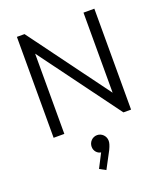

<svg xmlns="http://www.w3.org/2000/svg" viewBox="-175 -804 1053 1230"><g transform="rotate(-20 351.5 -189.0)"><path d="M88 0H161V-547L564 0H616V-688H542V-142L140 -688H88ZM293 287 335 310 395 197C409 168 413 151 413 138C413 105 386 79 355 79C322 79 297 106 297 138C297 167 318 189 342 192Z"/></g></svg>

Font: MV Cash Light
Style: Regular
Weight: 300
Designer: Rodrigo Fuenzalida
Foundry: fragTYPE
Version: Version 1.100;Glyphs 3.1.2 (3151)